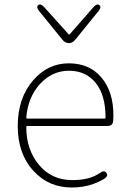

<svg xmlns="http://www.w3.org/2000/svg" viewBox="-20 -822 567 855"><path d="M300 13Q197 13 130 -60Q59 -136 59 -261Q59 -386 129 -466Q194 -540 286.5 -540Q379 -540 432 -476.5Q485 -413 485 -309Q485 -297 484 -285Q483 -261 459 -261H102Q97 -261 97 -256Q97 -156 153.5 -88Q210 -20 302 -20Q381 -20 425 -52Q445 -66 454 -52Q464 -38 443 -25Q423 -13 396 -3Q352 13 300 13ZM97 -299Q97 -294 102 -294H445Q450 -294 450 -299Q450 -399 406 -453Q362 -507 287.5 -507Q213 -507 159 -449Q105 -391 97 -299ZM287 -630Q270 -630 258 -645L155 -772Q140 -790 150 -799Q161 -808 177 -790L285 -670Q288 -666 291 -670L396 -790Q412 -808 423 -799Q433 -790 418 -772L315 -645Q303 -630 287 -630Z"/></svg>

Font: Resource Han Rounded JP ExtraLight
Style: Regular
Weight: 250
Designer: Cyano Hao (round all glyphs); Ryoko NISHIZUKA 西塚涼子 (kana, bopomofo & ideographs); Paul D. Hunt (Latin, Greek & Cyrillic)
Foundry: Cyano Hao
Version: 0.990